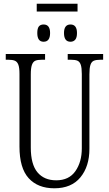

<svg xmlns="http://www.w3.org/2000/svg" viewBox="-20 -1005 587 1035"><path d="M85 -215V-607Q85 -640 79 -656Q73 -672 60.5 -677.5Q48 -683 25 -683H11V-714H223V-683H206Q182 -683 170 -677.5Q158 -672 152 -655Q146 -638 146 -603V-210Q146 -119 182 -76Q218 -33 283 -33Q352 -33 386.5 -82.5Q421 -132 421 -205V-606Q421 -639 415.5 -655.5Q410 -672 398 -677.5Q386 -683 362 -683H345V-714H536V-683H522Q498 -683 485.5 -677.5Q473 -672 467.5 -655Q462 -638 462 -604V-203Q462 -108 413.5 -49Q365 10 273 10Q184 10 134.5 -44.5Q85 -99 85 -215ZM178 -985H398V-943H178ZM181 -827Q181 -852 189.5 -862.5Q198 -873 215 -873Q250 -873 250 -827Q250 -780 215 -780Q181 -780 181 -827ZM325 -827Q325 -873 360 -873Q395 -873 395 -827Q395 -802 385.5 -791Q376 -780 360 -780Q325 -780 325 -827Z"/></svg>

Font: Noto Serif CondLight
Style: Regular
Weight: 300
Width: 3
Designer: Monotype Design Team
Foundry: Monotype Imaging Inc.
Version: Version 1.001